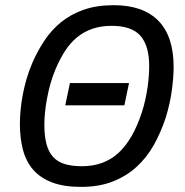

<svg xmlns="http://www.w3.org/2000/svg" viewBox="-20 -710 716 744"><path d="M293.9 14.2Q227.1 14.2 181.6 -3.2Q136.2 -20.5 108.6 -52.2Q81.1 -84 69.1 -128.9Q57.1 -173.8 57.1 -229Q57.1 -254.9 59.8 -283.9Q62.5 -313 68.4 -343.8Q74.2 -374.5 83.5 -406Q92.8 -437.5 106 -467.8Q126 -513.7 153.1 -554.2Q180.2 -594.7 217.8 -625Q255.4 -655.3 305.4 -672.6Q355.5 -689.9 420.9 -689.9Q534.7 -689.9 593.8 -629.4Q652.8 -568.8 652.8 -451.2Q652.8 -412.6 646 -360.8Q639.2 -309.1 622.1 -253.9Q603.5 -197.3 576.2 -148.4Q548.8 -99.6 509.3 -63.5Q469.7 -27.3 416.7 -6.6Q363.8 14.2 293.9 14.2ZM151.9 -227.1Q151.9 -182.1 160.2 -151.4Q168.5 -120.6 186 -101.6Q203.6 -82.5 231.2 -74.2Q258.8 -65.9 297.9 -65.9Q382.8 -65.9 439 -117.4Q495.1 -168.9 529.8 -274.9Q537.6 -298.8 543 -323.5Q548.3 -348.1 551.8 -371.6Q555.2 -395 556.6 -416Q558.1 -437 558.1 -454.1Q558.1 -532.7 524.2 -571.3Q490.2 -609.9 413.1 -609.9Q371.1 -609.9 337.9 -598.4Q304.7 -586.9 278.3 -565.2Q252 -543.5 231.7 -512Q211.4 -480.5 194.8 -440.9Q183.1 -413.1 175 -383.8Q167 -354.5 161.9 -326.7Q156.7 -298.8 154.3 -273.2Q151.9 -247.6 151.9 -227.1ZM232.9 -301.8 251 -388.2H480L461.9 -301.8Z"/></svg>

Font: Clear Sans
Style: Italic
Weight: 400
Italic angle: -12°
Foundry: Intel Corporation
Version: Version 1.00